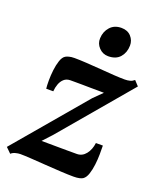

<svg xmlns="http://www.w3.org/2000/svg" viewBox="-158 -881 819 984"><g transform="rotate(20 251.5 -389.0)"><path d="M361.5 -446.5Q347.5 -447 328 -447Q308.5 -447 286.8 -447.2Q265 -447.5 244 -447.8Q223 -448 205.2 -448Q187.5 -448 177 -448Q157 -447.5 143.8 -435.8Q130.5 -424 123.5 -405.2Q116.5 -386.5 115 -365H76.5Q74.5 -381.5 74.5 -409Q74.5 -436.5 78 -466.2Q81.5 -496 89.5 -519.8Q97.5 -543.5 111.5 -552Q117 -555.5 129 -559Q141 -562.5 159 -562.5Q186 -562.5 224 -560.2Q262 -558 302.5 -554.8Q343 -551.5 379 -549.2Q415 -547 437.5 -547Q454 -547 466.8 -550.5Q479.5 -554 489.5 -563L514 -536.5L192 -156L145.5 -105.5Q165.5 -105.5 189.8 -105.2Q214 -105 240.2 -104.8Q266.5 -104.5 291.5 -104.5Q316.5 -104.5 338 -104.5Q367.5 -104.5 387 -129Q406.5 -153.5 411 -190.5H449Q449.5 -171.5 449.2 -143.5Q449 -115.5 445.5 -86.2Q442 -57 434.2 -33.5Q426.5 -10 412.5 0Q406.5 4.5 393.5 7.5Q380.5 10.5 361.5 10.5Q333 10.5 292.5 8.2Q252 6 208.5 3Q165 0 127.2 -2.5Q89.5 -5 67 -5Q55.5 -5 41 -1.2Q26.5 2.5 17 11.5L-11 -16L314.5 -400ZM317 -630Q287.5 -630 266.8 -651.8Q246 -673.5 247.5 -703Q249 -739.5 271.8 -764.8Q294.5 -790 333 -790Q366.5 -790 385.8 -768.8Q405 -747.5 404.5 -719.5Q404 -681.5 382 -655.8Q360 -630 317 -630Z"/></g></svg>

Font: Merriweather 28pt
Style: Bold Italic
Weight: 700
Italic angle: -7.8°
Version: Version 2.101